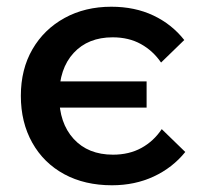

<svg xmlns="http://www.w3.org/2000/svg" viewBox="-20 -535 604 571"><path d="M313 16Q232 16 171 -17Q110 -50 76 -110.5Q42 -171 42 -250Q42 -329 76.5 -388.5Q111 -448 172 -481.5Q233 -515 311 -515Q381 -515 436 -489Q491 -463 528 -416L459 -349Q435 -384 399 -404Q363 -424 315 -424Q242 -424 199 -377.5Q156 -331 156 -249Q156 -169 199 -122Q242 -75 316 -75Q364 -75 400.5 -95Q437 -115 461 -151L531 -83Q493 -36 437 -10Q381 16 313 16ZM89 -215V-293H416V-215Z"/></svg>

Font: Wix Madefor Display SemiBold
Style: Regular
Weight: 600
Designer: Dalton Maag Ltd
Foundry: Dalton Maag Ltd
Version: Version 3.100